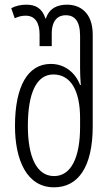

<svg xmlns="http://www.w3.org/2000/svg" viewBox="-20 -790 478 820"><path d="M211 10C312 10 376 -74 376 -251V-642C376 -739 319 -770 267 -770C226 -770 191 -756 176 -711H174C160 -756 130 -770 93 -770C68 -770 47 -765 28 -755L43 -712C60 -720 74 -723 90 -723C133 -723 149 -688 149 -643V-593H201V-646C201 -704 228 -725 261 -725C297 -725 322 -702 322 -637V-498C322 -476 323 -454 325 -427H322C303 -477 259 -517 197 -517C99 -517 44 -422 44 -252C44 -107 94 10 211 10ZM211 -38C136 -38 99 -121 99 -252C99 -391 135 -472 208 -472C283 -472 322 -401 322 -286V-248C322 -118 284 -38 211 -38Z"/></svg>

Font: Noto Sans Georgian ExtraCondensed Light
Style: Regular
Weight: 300
Width: 2
Designer: Monotype Design Team, Akaki Razmadze
Foundry: Google LLC
Version: Version 2.005